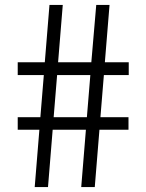

<svg xmlns="http://www.w3.org/2000/svg" viewBox="-20 -760 595 780"><path d="M198 -284H333L347 -455H212ZM329 -233H194L175 0H121L140 -233H52V-284H144L158 -455H52V-507H162L181 -740H235L216 -507H351L371 -740H425L406 -507H503V-455H402L388 -284H502V-233H384L365 0H310Z"/></svg>

Font: EncodeSans
Style: Light
Weight: 300
Designer: Pablo Impallari, Andres Torresi
Foundry: Pablo Impallari, Andres Torresi
Version: Version 1.000; ttfautohint (v1.4.1)